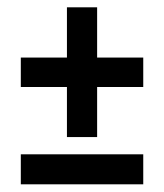

<svg xmlns="http://www.w3.org/2000/svg" viewBox="-20 -546 438 512"><path d="M158.5 -180.5V-314H35.5V-392.5H158.5V-526.5H239V-392.5H362V-314H239V-180.5ZM35.5 -54.5V-134.5H362V-54.5Z"/></svg>

Font: Cabin Condensed Medium
Style: Regular
Weight: 500
Width: 3
Designer: Pablo Impallari
Foundry: Pablo Impallari. http://www.impallari.com Igino Marini. http://www.ikern.com
Version: Version 3.001; ttfautohint (v1.8.3)